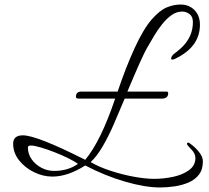

<svg xmlns="http://www.w3.org/2000/svg" viewBox="-20 -751 921 847"><path d="M686 76Q620 76 531 50Q442 24 356 -21Q279 28 211 28Q170 28 130 8.5Q90 -11 64 -44Q38 -77 38 -117Q38 -154 81 -154Q142 -154 356 -46Q391 -88 424 -156Q457 -224 488 -316H327Q315 -316 315 -324Q315 -347 339 -347H499Q535 -454 573.5 -538Q612 -622 649 -665Q685 -706 716 -718.5Q747 -731 776 -731Q814 -731 838 -706.5Q862 -682 862 -642Q862 -544 753 -492Q746 -488 740 -488Q735 -488 735 -493Q735 -504 752 -517Q757 -520 763 -525.5Q769 -531 778 -538Q831 -587 831 -653Q831 -678 816 -689Q801 -700 784 -700Q759 -700 737 -684.5Q715 -669 695.5 -644.5Q676 -620 660.5 -594Q645 -568 633 -547Q618 -522 595.5 -471.5Q573 -421 542 -347H714Q722 -347 722 -340Q722 -316 693 -316H530Q506 -258 482 -203Q458 -148 432.5 -104.5Q407 -61 380 -36Q415 -15 466.5 2Q518 19 570 28.5Q622 38 660 38Q702 38 744 29Q786 20 814 -0.5Q842 -21 842 -54Q842 -74 823 -93Q805 -111 805 -116Q805 -122 810 -122Q814 -122 818 -118Q841 -102 858 -80.5Q875 -59 875 -39Q875 -3 857.5 19.5Q840 42 812 54Q784 66 751 71Q718 76 686 76ZM219 3Q280 3 324 -28Q311 -38 283 -52Q255 -66 222 -79Q189 -92 160 -100.5Q131 -109 116 -109Q103 -109 103 -101Q103 -72 119.5 -48.5Q136 -25 162.5 -11Q189 3 219 3Z"/></svg>

Font: Alex Brush
Style: Regular
Weight: 400
Designer: Robert E. Leuschke
Foundry: Robert E. Leuschke
Version: Version 1.111; ttfautohint (v1.8.4.7-5d5b)